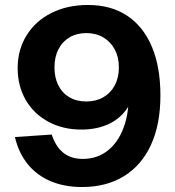

<svg xmlns="http://www.w3.org/2000/svg" viewBox="-20 -736 705 772"><path d="M40 -185 188 -195Q204 -146 235 -121.5Q266 -97 313 -97Q374 -97 418 -134.5Q462 -172 482.5 -239Q503 -306 495 -392L525 -422Q525 -359 498.5 -312Q472 -265 422.5 -240Q373 -215 307 -215Q233 -215 174.5 -246.5Q116 -278 83.5 -334Q51 -390 51 -462Q51 -536 87 -594Q123 -652 187 -684Q251 -716 334 -716Q426 -716 491 -673Q556 -630 590.5 -548.5Q625 -467 625 -352Q625 -237 587.5 -154.5Q550 -72 479 -28Q408 16 310 16Q239 16 183.5 -7.5Q128 -31 91.5 -76Q55 -121 40 -185ZM458 -465Q458 -506 441.5 -537Q425 -568 395.5 -585.5Q366 -603 327 -603Q289 -603 260 -586Q231 -569 215 -538Q199 -507 199 -465Q199 -424 214.5 -393Q230 -362 259 -345Q288 -328 327 -328Q366 -328 395.5 -345Q425 -362 441.5 -393Q458 -424 458 -465Z"/></svg>

Font: Uncut Sans Variable
Style: Regular
Weight: 400
Designer: Kasper Nordkvist
Foundry: UNCUT.wtf
Version: Version 1.303;Glyphs 3.1.2 (3151)